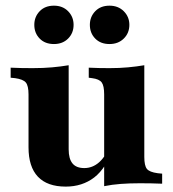

<svg xmlns="http://www.w3.org/2000/svg" viewBox="-20 -664 625 694"><path d="M228.2 -419.4V-209.7H83.1V-322.6Q83.1 -354 73.4 -365.7Q63.7 -377.4 34.7 -381.5L18.5 -383.1V-419.4Q39.5 -418.5 56.9 -418.1Q74.2 -417.7 97.6 -417.7Q137.1 -417.7 168.5 -420.6Q200 -423.4 228.2 -428.2ZM228.2 -209.7V-124.2Q228.2 -90.3 241.9 -73.4Q255.6 -56.5 284.7 -56.5Q314.5 -56.5 338.3 -77.4Q362.1 -98.4 381.5 -145.2L391.9 -133.9Q363.7 -55.6 320.6 -22.6Q277.4 10.5 217.7 10.5Q150.8 10.5 116.9 -25.4Q83.1 -61.3 83.1 -131.5V-209.7ZM356.5 0V-209.7H501.6V-96.8Q501.6 -65.3 510.9 -53.6Q520.2 -41.9 550 -37.9L566.1 -36.3V0Q545.2 -0.8 527.8 -1.2Q510.5 -1.6 486.3 -1.6Q447.6 -1.6 416.1 0.8Q384.7 3.2 356.5 8.9ZM501.6 -419.4V-209.7H356.5V-322.6Q356.5 -354 347.6 -366.1Q338.7 -378.2 312.9 -381.5L300.8 -383.1V-419.4Q321 -418.5 337.9 -418.1Q354.8 -417.7 375.8 -417.7Q412.1 -417.7 442.7 -420.6Q473.4 -423.4 501.6 -428.2ZM375.8 -504.8Q343.5 -504.8 324.2 -524.6Q304.8 -544.4 304.8 -574.2Q304.8 -603.2 324.2 -623.4Q343.5 -643.5 375.8 -643.5Q407.3 -643.5 427.4 -623.4Q447.6 -603.2 447.6 -574.2Q447.6 -544.4 427.4 -524.6Q407.3 -504.8 375.8 -504.8ZM175 -504.8Q142.7 -504.8 123.4 -524.6Q104 -544.4 104 -574.2Q104 -603.2 123.4 -623.4Q142.7 -643.5 175 -643.5Q206.5 -643.5 226.2 -623.4Q246 -603.2 246 -574.2Q246 -544.4 226.2 -524.6Q206.5 -504.8 175 -504.8Z"/></svg>

Font: Playfair 9pt Black
Style: Regular
Weight: 900
Designer: Claus Eggers Sørensen
Foundry: Claus Eggers Sørensen
Version: Version 2.203